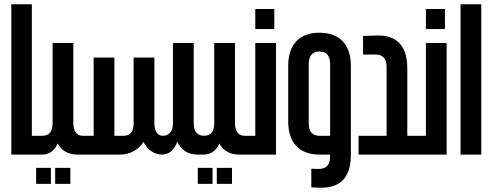

<svg xmlns="http://www.w3.org/2000/svg" viewBox="-20 -723 2303 898"><path d="M183 -83C183 -86 181 -88 178 -88H129V-703H33V0H178C181 0 183 -2 183 -5Z M176 -88C174 -88 173 -87 173 -85V-3C173 -1 174 0 176 0C246 0 263 -76 263 -120L250 -52C268 -18 299 0 342 0H373C375 0 376 -1 376 -3V-85C376 -87 375 -88 373 -88H367C340 -88 323 -107 323 -148V-522H226V-148C226 -104 208 -88 177 -88ZM149 62V137H218V62ZM238 62V137H309V62Z M371 -88C367 -88 366 -86 366 -83V-5C366 -2 367 0 371 0H542C588 0 628 -23 651 -59C669 -25 699 0 737 0C774 0 797 -26 809 -60C827 -21 859 0 905 0H934C938 0 939 -2 939 -5V-83C939 -86 938 -88 936 -88H935C905 -88 886 -105 886 -148V-522H789V-148C789 -96 757 -87 741 -88C721 -88 702 -104 702 -146V-454H605V-146C605 -117 596 -88 558 -88H515V-454H418V-88Z M932 -88C930 -88 929 -87 929 -85V-3C929 -1 930 0 932 0C1002 0 1019 -76 1019 -120L1006 -52C1024 -18 1055 0 1098 0H1129C1131 0 1132 -1 1132 -3V-85C1132 -87 1131 -88 1129 -88H1123C1096 -88 1079 -107 1079 -148V-522H982V-148C982 -104 964 -88 933 -88ZM905 62V137H974V62ZM994 62V137H1065V62Z M1174 -681V-587H1263V-681ZM1127 -88C1123 -88 1122 -86 1122 -83V-5C1122 -2 1123 0 1127 0H1271V-522H1174V-88Z M1474 -570C1380 -570 1328 -514 1328 -416V-154C1328 -56 1380 0 1474 0H1524V8C1524 55 1500 67 1469 67C1459 67 1446 67 1436 66V153C1452 155 1465 155 1482 155C1555 155 1621 124 1621 1V-416C1621 -514 1569 -570 1474 -570ZM1524 -88H1474C1444 -88 1424 -104 1424 -148V-422C1424 -466 1444 -482 1474 -482C1505 -482 1524 -466 1524 -422Z M1927 0C1929 0 1930 -1 1930 -3V-85C1930 -87 1929 -88 1927 -88H1885V-403C1885 -525 1819 -557 1749 -557C1738 -557 1708 -556 1678 -555V-468C1687 -468 1724 -468 1733 -468C1763 -469 1788 -457 1788 -410V-88H1657V0Z M1972 -681V-587H2061V-681ZM1925 -88C1921 -88 1920 -86 1920 -83V-5C1920 -2 1921 0 1925 0H2069V-522H1972V-88Z M2134 -703V0H2231V-703Z"/></svg>

Font: Modon Arabic
Style: Bold
Weight: 700
Designer: Ahmedzaza
Foundry: Ahmedzaza
Version: Version 2.010